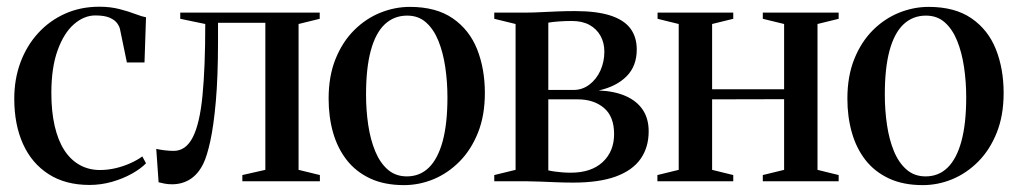

<svg xmlns="http://www.w3.org/2000/svg" viewBox="-20 -540 3032 572"><path d="M246.5 11Q175 11 124.8 -21.2Q74.5 -53.5 48.5 -111.2Q22.5 -169 22.5 -246Q22.5 -304.5 41 -354.2Q59.5 -404 93.5 -441.2Q127.5 -478.5 173.8 -499.2Q220 -520 276 -520Q308.5 -520 335.8 -513Q363 -506 383.2 -498.2Q403.5 -490.5 415 -488.5L410.5 -354H358L337.5 -453Q336 -461 329 -470.8Q322 -480.5 306.8 -487.2Q291.5 -494 264 -494Q230.5 -494 200.5 -468Q170.5 -442 151.8 -390.5Q133 -339 133 -263Q133 -208 142.8 -165.2Q152.5 -122.5 171.2 -93.2Q190 -64 217 -48.8Q244 -33.5 278 -33.5Q301.5 -33.5 325.5 -39.2Q349.5 -45 370 -54.5Q390.5 -64 404 -74L415 -53.5Q399.5 -37.5 372.8 -22.5Q346 -7.5 313.2 1.8Q280.5 11 246.5 11Z M492.5 9Q480 9 470 7Q460 5 452.5 3L445.5 -96.5Q455.5 -94 470.5 -92.2Q485.5 -90.5 497.5 -90.5Q533.5 -90.5 554.2 -130.8Q575 -171 583.2 -254.8Q591.5 -338.5 591.5 -468.5L517 -484V-502.5H932.5V-484L869.5 -468.5V-34L933 -18.5V0H702V-18.5L770.5 -34V-472H629.5V-416.5Q629.5 -311.5 623 -238.2Q616.5 -165 606.5 -119.5Q596.5 -74 585.5 -52Q570.5 -21.5 546.8 -6.2Q523 9 492.5 9Z M959 -246Q959 -313 979.5 -364Q1000 -415 1034.8 -449.8Q1069.5 -484.5 1112.8 -502Q1156 -519.5 1201 -519.5Q1279.5 -519.5 1329 -485.2Q1378.5 -451 1401.5 -393Q1424.5 -335 1424.5 -263Q1424.5 -196 1404 -144.8Q1383.5 -93.5 1349 -58.8Q1314.5 -24 1271.8 -6.2Q1229 11.5 1183.5 11.5Q1125 11.5 1082.5 -8.5Q1040 -28.5 1012.8 -63.5Q985.5 -98.5 972.2 -145.2Q959 -192 959 -246ZM1192 -14.5Q1231 -14.5 1257.8 -40.8Q1284.5 -67 1298.8 -119.2Q1313 -171.5 1313 -250Q1313 -296.5 1306.5 -340.2Q1300 -384 1286 -418.5Q1272 -453 1249.2 -473.2Q1226.5 -493.5 1193 -493.5Q1154 -493.5 1126.5 -467.8Q1099 -442 1084.8 -389.8Q1070.5 -337.5 1070.5 -258.5Q1070.5 -211.5 1077 -167.8Q1083.5 -124 1097.8 -89.5Q1112 -55 1135.2 -34.8Q1158.5 -14.5 1192 -14.5Z M1688 4Q1663.5 4 1637.8 3Q1612 2 1588.5 1Q1565 0 1547.5 0H1452.5V-18.5L1516 -34V-468.5L1452.5 -484V-502.5H1550Q1569 -502.5 1592.2 -503.8Q1615.5 -505 1641.5 -506Q1667.5 -507 1692.5 -507Q1757 -507 1797.8 -494Q1838.5 -481 1857.8 -455.5Q1877 -430 1877 -392.5Q1877 -343 1846.5 -312.5Q1816 -282 1763.5 -270.5Q1811 -268.5 1844.2 -253.8Q1877.5 -239 1895 -212.8Q1912.5 -186.5 1912.5 -149Q1912.5 -101 1888.5 -66.8Q1864.5 -32.5 1814.8 -14.2Q1765 4 1688 4ZM1680 -25.5Q1741.5 -25.5 1775.5 -57.2Q1809.5 -89 1809.5 -140.5Q1809.5 -193 1779.2 -218.5Q1749 -244 1701.5 -244H1613.5V-32.5Q1621.5 -30.5 1632.2 -29Q1643 -27.5 1655.2 -26.5Q1667.5 -25.5 1680 -25.5ZM1613.5 -272H1688.5Q1715 -272 1736 -288Q1757 -304 1768.8 -330Q1780.5 -356 1780.5 -386.5Q1780.5 -412.5 1769 -433.2Q1757.5 -454 1736 -465.8Q1714.5 -477.5 1684 -477.5Q1664 -477.5 1645.8 -476.2Q1627.5 -475 1613.5 -472.5Z M1938.5 0V-18.5L2002 -34V-468.5L1939 -484V-502.5H2164.5V-484L2101.5 -468.5V-274H2316V-468.5L2252.5 -484V-502.5H2478.5V-484L2415.5 -468.5V-34L2478.5 -18.5V0H2252.5V-18.5L2316 -34V-244.5L2101.5 -244V-34L2164.5 -18.5V0Z M2504.5 -246Q2504.5 -313 2525 -364Q2545.5 -415 2580.2 -449.8Q2615 -484.5 2658.2 -502Q2701.5 -519.5 2746.5 -519.5Q2825 -519.5 2874.5 -485.2Q2924 -451 2947 -393Q2970 -335 2970 -263Q2970 -196 2949.5 -144.8Q2929 -93.5 2894.5 -58.8Q2860 -24 2817.2 -6.2Q2774.5 11.5 2729 11.5Q2670.5 11.5 2628 -8.5Q2585.5 -28.5 2558.2 -63.5Q2531 -98.5 2517.8 -145.2Q2504.5 -192 2504.5 -246ZM2737.5 -14.5Q2776.5 -14.5 2803.2 -40.8Q2830 -67 2844.2 -119.2Q2858.5 -171.5 2858.5 -250Q2858.5 -296.5 2852 -340.2Q2845.5 -384 2831.5 -418.5Q2817.5 -453 2794.8 -473.2Q2772 -493.5 2738.5 -493.5Q2699.5 -493.5 2672 -467.8Q2644.5 -442 2630.2 -389.8Q2616 -337.5 2616 -258.5Q2616 -211.5 2622.5 -167.8Q2629 -124 2643.2 -89.5Q2657.5 -55 2680.8 -34.8Q2704 -14.5 2737.5 -14.5Z"/></svg>

Font: Merriweather 144pt
Style: Regular
Weight: 400
Version: Version 2.100